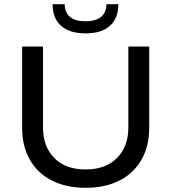

<svg xmlns="http://www.w3.org/2000/svg" viewBox="-20 -890 820 920"><path d="M390 10Q299 10 230.5 -24Q162 -58 124 -123Q86 -188 86 -278V-667H186V-279Q186 -188 240 -133Q294 -78 390 -78Q486 -78 540.5 -133Q595 -188 595 -279V-667H695V-278Q695 -188 657 -123Q619 -58 550.5 -24Q482 10 390 10ZM390 -730Q314 -730 273 -766Q232 -802 232 -870H290Q290 -830 315.5 -809Q341 -788 390 -788Q438 -788 464 -809Q490 -830 490 -870H547Q547 -802 506.5 -766Q466 -730 390 -730Z"/></svg>

Font: Madhuban
Style: Regular
Weight: 400
Designer: jaikishan Patel
Foundry: MagicType
Version: Version 1.000